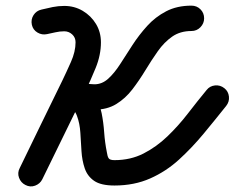

<svg xmlns="http://www.w3.org/2000/svg" viewBox="-20 -616 832 681"><path d="M659 -596Q678 -596 691 -583Q704 -570 704 -551Q704 -533 691 -519.5Q678 -506 659 -506Q619 -506 590.5 -486Q562 -466 539.5 -434Q517 -402 495.5 -366.5Q474 -331 449.5 -299Q425 -267 392.5 -247Q360 -227 315 -227Q292 -227 270 -232Q248 -237 227 -243Q208 -248 204.5 -265.5Q201 -283 208 -299Q215 -316 229.5 -325.5Q244 -335 261 -325Q298 -304 316 -275.5Q334 -247 340.5 -214.5Q347 -182 349.5 -146.5Q352 -111 359 -76Q361 -61 365.5 -54.5Q370 -48 386 -48Q443 -48 489 -71.5Q535 -95 574 -132.5Q613 -170 646.5 -213.5Q680 -257 713 -297Q724 -311 742.5 -313Q761 -315 776 -303Q790 -292 792 -273.5Q794 -255 782 -240Q743 -191 702 -141.5Q661 -92 615 -50Q569 -8 512.5 17Q456 42 386 42Q338 42 314 25.5Q290 9 280.5 -19Q271 -47 269 -80Q267 -113 265 -145.5Q263 -178 253 -205Q243 -232 216 -247Q199 -257 195.5 -273Q192 -289 198 -304Q204 -318 218 -326.5Q232 -335 251 -330Q267 -325 282.5 -321Q298 -317 315 -317Q342 -317 364 -337Q386 -357 406.5 -389Q427 -421 450 -456.5Q473 -492 502 -524Q531 -556 569.5 -576Q608 -596 659 -596Q659 -596 659 -596Q659 -596 659 -596ZM147 -495Q129 -491 113 -500.5Q97 -510 93 -528Q89 -547 99 -562.5Q109 -578 127 -582Q147 -587 167 -591Q187 -595 208 -595Q244 -595 273.5 -577.5Q303 -560 320.5 -531Q338 -502 338 -466Q338 -421 319.5 -375.5Q301 -330 282 -291Q244 -213 206 -135.5Q168 -58 130 20Q130 20 130 20Q130 20 130 20Q122 36 104.5 42.5Q87 49 70 40Q54 32 47.5 14.5Q41 -3 50 -20Q87 -97 125 -174.5Q163 -252 201 -330Q215 -359 231.5 -396Q248 -433 248 -466Q248 -483 236 -494Q224 -505 208 -505Q192 -505 177 -501.5Q162 -498 147 -495Q147 -495 147 -495Q147 -495 147 -495Z"/></svg>

Font: FRB American Cursive Black
Style: Bold Italic
Weight: 900
Italic angle: -25°
Version: Version 2.0;Modular Font Editor K font №1